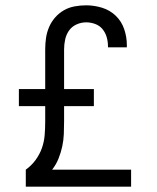

<svg xmlns="http://www.w3.org/2000/svg" viewBox="-20 -702 590 722"><path d="M77 0V-64Q98 -79 113.5 -100Q129 -121 137.5 -145Q146 -169 148 -194.5Q150 -220 150 -246V-303H51V-367H150V-516Q150 -538 153 -559Q156 -580 164.5 -600Q173 -620 187.5 -636.5Q202 -653 220.5 -663.5Q239 -674 260.5 -678Q282 -682 304 -682Q334 -682 363.5 -673Q393 -664 415 -643Q437 -622 447 -592.5Q457 -563 457 -533V-524H386V-529Q386 -546 381 -563Q376 -580 365 -593Q354 -606 337.5 -612Q321 -618 304 -618Q285 -618 267.5 -610Q250 -602 239.5 -587Q229 -572 225 -553.5Q221 -535 221 -516V-367H333V-303H221V-246Q221 -222 220 -198Q219 -174 214 -151Q209 -128 200 -105.5Q191 -83 176 -64H473V0Z"/></svg>

Font: Lode
Style: Regular
Weight: 400
Monospace: yes
Designer: Belleve Invis
Foundry: Belleve Invis
Version: Version 29.2.0; ttfautohint (v1.8.3)